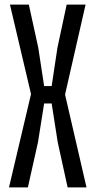

<svg xmlns="http://www.w3.org/2000/svg" viewBox="-20 -820 418 840"><path d="M19.3 0 115.7 -408.4 23.5 -800H106.1L147.4 -611.4L173.1 -443.4H206L231.3 -611.4L271.7 -800H354.4L264.6 -406.2L358.5 0H275.9L232.5 -197.8L206 -367.4H173.1L146.2 -197.8L101.9 0Z"/></svg>

Font: Big Shoulders Text SC Thin
Style: Regular
Weight: 100
Designer: Patric King
Foundry: XO Type Co
Version: Version 2.002